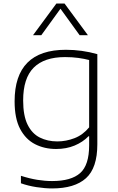

<svg xmlns="http://www.w3.org/2000/svg" viewBox="-20 -828 662 1078"><path d="M272.5 230Q233.5 230 185.8 222.8Q138 215.5 97.5 201V159Q145.5 174.5 188.8 181.5Q232 188.5 272.5 188.5Q379.5 188.5 430 143.8Q480.5 99 480.5 -12.5V-63H477Q445 -30 398.8 -10.8Q352.5 8.5 295 8.5Q229.5 8.5 176.8 -18.5Q124 -45.5 93 -104.2Q62 -163 62 -259Q62 -548.5 350 -548.5Q440 -548.5 526.5 -524V-18Q526.5 115 462.8 172.5Q399 230 272.5 230ZM302 -34Q351 -34 398.2 -52.2Q445.5 -70.5 480.5 -113V-491Q454 -498 419.8 -502.8Q385.5 -507.5 345 -507.5Q228.5 -507.5 169.2 -448.2Q110 -389 110 -264Q110 -178.5 135 -128Q160 -77.5 203.5 -55.8Q247 -34 302 -34ZM165.5 -630.5 296.5 -808H342.5L473.5 -630.5H427L319.5 -779L212 -630.5Z"/></svg>

Font: Encode Sans Expanded Expanded ExtraLight
Style: Regular
Weight: 200
Width: 7
Designer: Multiple Designers
Foundry: Impallari Type
Version: Version 3.000; ttfautohint (v1.8.3) -l 8 -r 50 -G 200 -x 14 